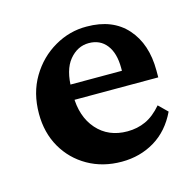

<svg xmlns="http://www.w3.org/2000/svg" viewBox="-64 -415 499 488"><g transform="rotate(-15 185.5 -171.5)"><path d="M200.7 5.9Q150.9 5.9 111.8 -16.4Q72.8 -38.6 50.5 -77.4Q28.3 -116.2 28.3 -166Q28.3 -220.7 53 -262Q77.6 -303.2 117.7 -326.4Q157.7 -349.6 202.6 -349.1Q270.5 -349.1 307.9 -307.1Q345.2 -265.1 345.2 -195.3V-177.2H112.3V-217.3H272.5L260.3 -199.7V-224.6Q260.3 -263.7 243.4 -285.4Q226.6 -307.1 196.8 -307.1Q167 -307.1 145.8 -281.5Q124.5 -255.9 124.5 -204.1V-189Q124.5 -132.8 154.5 -98.9Q184.6 -64.9 234.4 -64.9Q260.7 -64.9 282.7 -75Q304.7 -85 325.2 -108.9L348.1 -86.4Q326.2 -40.5 287.6 -17.3Q249 5.9 200.7 5.9Z"/></g></svg>

Font: Lateef SemiBold
Style: Regular
Weight: 600
Designer: SIL International
Foundry: SIL International
Version: Version 4.200